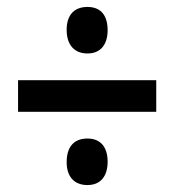

<svg xmlns="http://www.w3.org/2000/svg" viewBox="-20 -629 502 553"><path d="M232 -475C270 -475 290 -501 290 -542C290 -584 271 -609 232 -609C192 -609 172 -584 172 -543C172 -501 193 -475 232 -475ZM32 -307H430V-398H32ZM232 -96C270 -96 290 -122 290 -163C290 -204 271 -230 232 -230C192 -230 172 -205 172 -162C172 -121 193 -96 232 -96Z"/></svg>

Font: Noto Sans Hebrew ExtraCondensed SemiBold
Style: Regular
Weight: 600
Width: 2
Designer: Ben Nathan
Foundry: Google LLC
Version: Version 3.001